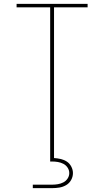

<svg xmlns="http://www.w3.org/2000/svg" viewBox="-20 -755 540 995"><path d="M240 0V-717H66V-735H434V-717H260V0ZM150 220V202H250Q265 202 280 199.5Q295 197 308.5 190Q322 183 330.5 170Q339 157 339 142Q339 127 330.5 114Q322 101 308.5 94Q295 87 280 84.5Q265 82 250 82H240V0H260V64Q277 65 294.5 69Q312 73 326.5 82.5Q341 92 349.5 108.5Q358 125 358 142Q358 161 348.5 178Q339 195 322.5 204.5Q306 214 287.5 217Q269 220 250 220Z"/></svg>

Font: Iosevka SS18 Thin
Style: Regular
Weight: 100
Monospace: yes
Designer: Belleve Invis
Foundry: Belleve Invis
Version: Version 25.1.1; ttfautohint (v1.8.4)